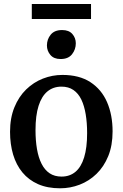

<svg xmlns="http://www.w3.org/2000/svg" viewBox="-20 -954 628 984"><path d="M31.5 -278.5Q31.5 -349.5 53.8 -404Q76 -458.5 114 -495.5Q152 -532.5 200 -551.2Q248 -570 300 -570Q386.5 -570 443.5 -532.8Q500.5 -495.5 528.8 -430.2Q557 -365 557 -280.5Q557 -208.5 534.8 -154Q512.5 -99.5 474.5 -62.8Q436.5 -26 388.2 -7.5Q340 11 288 11Q223.5 11 175.2 -10.2Q127 -31.5 95 -70.2Q63 -109 47.2 -162Q31.5 -215 31.5 -278.5ZM295.5 -49Q337.5 -49 366.8 -73.5Q396 -98 411.2 -147.5Q426.5 -197 426.5 -272Q426.5 -324.5 419.2 -368.2Q412 -412 396.8 -443.8Q381.5 -475.5 356.2 -492.8Q331 -510 295 -510Q253 -510 223.2 -485.5Q193.5 -461 177.8 -411.8Q162 -362.5 162 -287Q162 -234 169.5 -190.2Q177 -146.5 193 -114.8Q209 -83 234.2 -66Q259.5 -49 295.5 -49ZM290 -651.5Q256 -651.5 238.2 -672.5Q220.5 -693.5 220.5 -721Q220.5 -752.5 239.8 -776.2Q259 -800 298 -800H299Q333 -800 350.8 -779.8Q368.5 -759.5 368.5 -732Q368.5 -700.5 349.2 -676Q330 -651.5 291 -651.5ZM446.5 -933.5V-856.5H143V-933.5Z"/></svg>

Font: Merriweather SemiBold
Style: Regular
Weight: 600
Version: Version 2.100